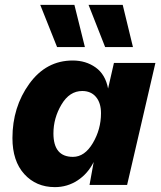

<svg xmlns="http://www.w3.org/2000/svg" viewBox="-20 -758 658 787"><path d="M285 -738 328 -565H214L145 -738ZM483 -738 525 -565H411L343 -738ZM205 9Q128 9 79.5 -44.5Q31 -98 31 -192Q31 -319 100 -414.5Q169 -510 278 -510Q332 -510 372 -481.5Q412 -453 423 -395L447 -500H617L501 0H347L364 -94Q340 -46 298 -18.5Q256 9 205 9ZM279 -115Q327 -115 360.5 -171.5Q394 -228 394 -294Q394 -336 373.5 -360.5Q353 -385 317 -385Q265 -385 232 -329.5Q199 -274 199 -211Q199 -115 279 -115Z"/></svg>

Font: Elaine Sans
Style: Bold Italic
Weight: 700
Italic angle: -13°
Designer: Wei Huang
Foundry: Wei Huang
Version: Version 2.001;December 24, 2019;FontCreator 12.0.0.2547 64-b